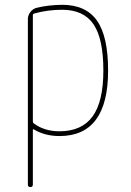

<svg xmlns="http://www.w3.org/2000/svg" viewBox="-20 -550 540 790"><path d="M115.2 -488.3V-49.8Q115.2 -44.9 119.1 -42Q163.1 -9.8 224.6 -9.8Q316.4 -9.8 360.8 -70.8Q405.3 -131.8 405.3 -259.8Q405.3 -390.6 364.7 -450.2Q324.2 -509.8 235.4 -509.8Q174.8 -509.8 120.1 -494.1Q115.2 -492.2 115.2 -488.3ZM94.7 210V-471.7Q94.7 -487.3 105 -500.5Q115.2 -513.7 129.9 -517.6Q175.8 -529.3 235.4 -530.3Q333 -530.3 378.9 -465.3Q424.8 -400.4 424.8 -259.8Q424.8 9.8 224.6 9.8Q165 9.8 119.1 -17.6Q115.2 -19.5 115.2 -15.6V209Q115.2 219.7 105 219.7Q94.7 219.7 94.7 210Z"/></svg>

Font: Rounded Mgen+ 1mn thin
Style: Regular
Weight: 100
Designer: [Source Han Sans]
Ryoko NISHIZUKA  (kana & ideographs); Paul D. Hunt (Latin, Greek & Cyrillic); Wenlong ZHANG  (bopomofo
Version: Version 1.059.20150602